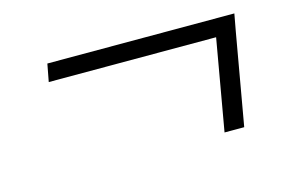

<svg xmlns="http://www.w3.org/2000/svg" viewBox="-49 -537 685 461"><g transform="rotate(-15 293.0 -306.0)"><path d="M84.5 -397 92.8 -440.9H557.6L549.8 -398.4L509.8 -170.9H460.9L500.5 -397Z"/></g></svg>

Font: Cascadia Code NF ExtraLight
Style: Italic
Weight: 200
Italic angle: -10°
Monospace: yes
Designer: Aaron Bell
Foundry: Saja Typeworks
Version: Version 2404.023; ttfautohint (v1.8.4)